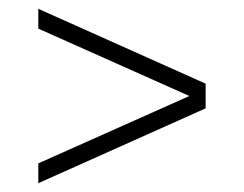

<svg xmlns="http://www.w3.org/2000/svg" viewBox="-20 -471 555 436"><path d="M67 -55V-100L410 -253L67 -406V-451L447 -281V-225Z"/></svg>

Font: Saira Semi Condensed ExtraLight
Style: Regular
Weight: 200
Width: 4
Designer: Hector Gatti with collaboration of the Omnibus-Type team
Foundry: Omnibus-Type
Version: Version 1.001; ttfautohint (v1.8)